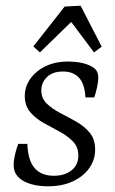

<svg xmlns="http://www.w3.org/2000/svg" viewBox="-20 -642 404 674"><path d="M148 12Q122 12 99.5 7Q77 2 60 -8Q44 -18 36 -31Q28 -44 28 -63Q28 -79 32.5 -98.5Q37 -118 44 -137H76Q78 -79 101.5 -52Q125 -25 169 -25Q207 -25 231 -44Q255 -63 255 -96Q255 -126 236 -145.5Q217 -165 189 -180Q161 -195 133 -210.5Q105 -226 86 -248.5Q67 -271 67 -305Q67 -338 86.5 -365.5Q106 -393 140 -409.5Q174 -426 219 -426Q242 -426 263 -422Q284 -418 299 -410Q313 -403 319 -393.5Q325 -384 325 -370Q325 -354 320.5 -334.5Q316 -315 311 -300H280Q277 -349 256.5 -370Q236 -391 201 -391Q165 -391 145 -371.5Q125 -352 125 -325Q125 -297 144 -278.5Q163 -260 191 -245.5Q219 -231 247.5 -215Q276 -199 295 -176Q314 -153 314 -117Q314 -81 293.5 -52Q273 -23 236 -5.5Q199 12 148 12ZM97 -479 207 -619 263 -622 337 -478 310 -458 230 -565 120 -458Z"/></svg>

Font: Rasa Light
Style: Italic
Weight: 300
Italic angle: -7.10001°
Designer: Anna Giedrys (Yrsa+Rasa design), David Brezina (Yrsa art-direction, Rasa art-direction, design)
Foundry: Rosetta Type Foundry
Version: Version 2.004